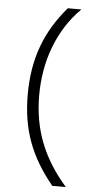

<svg xmlns="http://www.w3.org/2000/svg" viewBox="-62 -777 497 1006"><g transform="rotate(5 187.0 -274.0)"><path d="M252.9 192.9Q208.5 138.7 176.5 85.2Q144.5 31.7 123.8 -24.7Q103 -81.1 93 -142.3Q83 -203.6 83 -273.9Q83 -344.2 93.5 -407.5Q104 -470.7 125 -528.1Q146 -585.4 178 -638.4Q210 -691.4 252.9 -741.2H324.2Q277.8 -695.3 243.9 -641.6Q210 -587.9 187.5 -528.3Q165 -468.8 154.1 -404.5Q143.1 -340.3 143.1 -273.9Q143.1 -208 153.8 -146.7Q164.6 -85.4 186.8 -27.8Q209 29.8 243.2 84.7Q277.3 139.6 324.2 192.9Z"/></g></svg>

Font: Clear Sans Light
Style: Regular
Weight: 300
Foundry: Intel Corporation
Version: Version 1.00